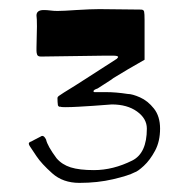

<svg xmlns="http://www.w3.org/2000/svg" viewBox="-20 -729 411 421"><path d="M147 -707Q179 -709 198 -709L289 -708Q295 -708 296 -703.5Q297 -699 297 -685V-598Q281 -589 260.5 -577Q240 -565 229 -558Q227 -556 208 -544L194 -535Q185 -532 185 -529Q185 -527 187 -527H213Q234 -527 260 -523Q270 -523 287 -515.5Q304 -508 317.5 -491Q331 -474 331 -447Q331 -419 320 -398.5Q309 -378 295.5 -365.5Q282 -353 275 -351Q262 -344 228 -336Q194 -328 154 -328Q118 -328 94.5 -349Q71 -370 60 -386.5Q49 -403 47 -406Q42 -413 43.5 -415.5Q45 -418 49 -419Q51 -420 55.5 -422.5Q60 -425 70 -430Q71 -431 73 -431Q77 -431 81 -423Q84 -409 104 -382Q116 -368 135 -362Q154 -356 186 -356Q228 -356 270 -377Q302 -393 302 -447Q302 -469 280.5 -484.5Q259 -500 225 -500L185 -497Q169 -496 152.5 -495Q136 -494 123 -494Q114 -494 113 -495Q109 -494 107 -498Q106 -505 106 -514Q106 -517 111 -520Q116 -523 120 -526Q140 -538 177 -562Q214 -586 236 -600Q239 -603 239 -604Q239 -607 227 -607Q215 -607 212 -607L70 -605Q63 -605 61.5 -609Q60 -613 60 -617.5Q60 -622 60 -624L61 -671Q61 -689 60 -695Q60 -707 76 -707Q83 -707 90.5 -706Q98 -705 106 -705Q119 -705 147 -707Z"/></svg>

Font: Barrio
Style: Regular
Weight: 400
Designer: Pablo Cosgaya & Sergio Jimenez
Foundry: Pablo Cosgaya & Sergio Jimenez
Version: Version 1.005